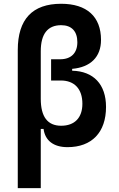

<svg xmlns="http://www.w3.org/2000/svg" viewBox="-20 -762 626 1007"><path d="M334 9.8C461.9 9.8 536.1 -67.9 536.1 -201.2C536.1 -319.3 470.7 -388.7 358.4 -391.1V-400.9C455.1 -409.2 509.8 -463.4 509.8 -552.7C509.8 -674.8 435.5 -742.2 300.8 -742.2C149.9 -742.2 73.2 -661.1 73.2 -499.5V224.6H193.8V-85.9H208.5C216.3 -24.9 260.7 9.8 334 9.8ZM193.8 -244.1V-493.2C193.8 -584 230 -629.9 300.8 -629.9C355.5 -629.9 385.7 -598.1 385.7 -540.5C385.7 -483.4 352.5 -451.2 295.9 -451.2H248V-339.8H298.8C370.6 -339.8 412.1 -295.4 412.1 -217.8C412.1 -144 371.1 -102.5 300.8 -102.5C229.5 -102.5 193.8 -149.4 193.8 -244.1Z"/></svg>

Font: Cascadia Mono SemiBold
Style: Regular
Weight: 600
Monospace: yes
Designer: Aaron Bell
Foundry: Saja Typeworks
Version: Version 2404.023